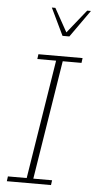

<svg xmlns="http://www.w3.org/2000/svg" viewBox="-56 -832 432 866"><g transform="rotate(5 160.0 -399.0)"><path d="M9 0 12 -22H97L183 -561H98L101 -583H301L298 -561H213L127 -22H212L209 0ZM202 -675 143 -798H159L218 -692L303 -798H320L233 -675Z"/></g></svg>

Font: Rokkitt SemiBold Thin
Style: Italic
Weight: 250
Italic angle: -9°
Version: Version 3.103